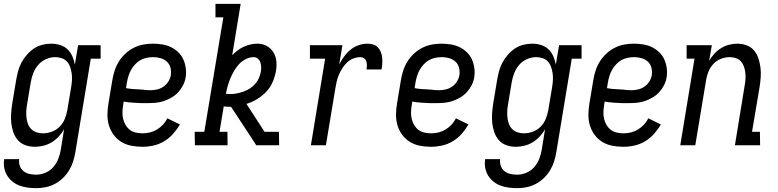

<svg xmlns="http://www.w3.org/2000/svg" viewBox="-23 -755 4043 998"><path d="M166 223Q143 223 120.5 220Q98 217 78 209.5Q58 202 41.5 188.5Q25 175 14 157Q3 139 -1 117Q-5 95 -1 72H77Q74 90 80 107Q86 124 99 134.5Q112 145 129.5 149Q147 153 165 153Q189 153 213 143Q237 133 254 113.5Q271 94 280 70.5Q289 47 293 23L310 -83Q298 -62 281.5 -44.5Q265 -27 245 -15Q225 -3 202.5 2.5Q180 8 158 8Q132 8 108.5 -0.5Q85 -9 69.5 -27Q54 -45 46 -68.5Q38 -92 35.5 -117Q33 -142 35 -167.5Q37 -193 41 -219L61 -339Q65 -362 71 -385Q77 -408 88.5 -429.5Q100 -451 116.5 -470Q133 -489 153 -502.5Q173 -516 196.5 -522Q220 -528 243 -528Q267 -528 289.5 -521Q312 -514 328 -498.5Q344 -483 353 -462.5Q362 -442 366 -419L383 -520H500V-450H449L369 34Q365 59 357.5 83Q350 107 337 129Q324 151 304.5 170Q285 189 262 201Q239 213 214.5 218Q190 223 166 223ZM200 -62Q223 -62 246.5 -70.5Q270 -79 287.5 -97Q305 -115 314 -137.5Q323 -160 327 -183L347 -303Q350 -321 351 -339Q352 -357 349.5 -374Q347 -391 341.5 -407Q336 -423 325 -435Q314 -447 297.5 -452.5Q281 -458 263 -458Q240 -458 216 -447.5Q192 -437 175.5 -417.5Q159 -398 150 -375Q141 -352 137 -328L117 -208Q114 -191 113.5 -174Q113 -157 115 -140.5Q117 -124 123 -109Q129 -94 140.5 -83Q152 -72 167.5 -67Q183 -62 200 -62Z M718 8Q688 8 659.5 2.5Q631 -3 607.5 -17.5Q584 -32 567.5 -54.5Q551 -77 543 -104Q535 -131 535.5 -160.5Q536 -190 541 -219L561 -339Q565 -364 573 -388.5Q581 -413 595 -435.5Q609 -458 629 -476.5Q649 -495 673 -507Q697 -519 722 -523.5Q747 -528 772 -528Q797 -528 821 -524Q845 -520 865.5 -510Q886 -500 903 -484Q920 -468 929.5 -447Q939 -426 942.5 -402Q946 -378 942 -353Q939 -333 929 -313Q919 -293 904 -276.5Q889 -260 869.5 -248.5Q850 -237 829.5 -230Q809 -223 788 -221Q767 -219 746 -219H709Q687 -220 665 -221.5Q643 -223 620 -227L617 -208Q614 -190 613.5 -172Q613 -154 617 -137Q621 -120 630 -105Q639 -90 652 -80Q665 -70 682.5 -66Q700 -62 718 -62Q737 -62 756 -66.5Q775 -71 792.5 -81.5Q810 -92 824 -107Q838 -122 847 -140L912 -108Q897 -82 876.5 -59Q856 -36 830 -20.5Q804 -5 775 1.5Q746 8 718 8ZM759 -286Q776 -286 793.5 -290Q811 -294 826.5 -304.5Q842 -315 852 -331Q862 -347 865 -364Q868 -384 863 -403Q858 -422 844.5 -434.5Q831 -447 812 -452.5Q793 -458 773 -458Q757 -458 739.5 -454.5Q722 -451 707 -442.5Q692 -434 679.5 -420.5Q667 -407 658.5 -392Q650 -377 645 -360.5Q640 -344 637 -328L632 -297Q647 -294 663 -292.5Q679 -291 695.5 -290.5Q712 -290 727.5 -288Q743 -286 759 -286Z M990 0 989 -70H1039L1138 -665H1097V-735H1228L1184 -468Q1198 -482 1213 -493.5Q1228 -505 1245 -512.5Q1262 -520 1279.5 -524Q1297 -528 1315 -528Q1341 -528 1362.5 -516.5Q1384 -505 1397 -485Q1410 -465 1413 -440Q1416 -415 1412 -389Q1407 -360 1395.5 -331.5Q1384 -303 1362.5 -280Q1341 -257 1314.5 -240.5Q1288 -224 1258 -215L1352 -70H1427L1428 0H1309L1266 -66L1178 -200H1169Q1162 -200 1154.5 -200.5Q1147 -201 1140 -202L1118 -70H1159L1160 0ZM1174 -266Q1191 -266 1208.5 -269.5Q1226 -273 1243 -279Q1260 -285 1275.5 -295Q1291 -305 1303.5 -319Q1316 -333 1323 -349.5Q1330 -366 1333 -384Q1335 -396 1334.5 -408.5Q1334 -421 1330 -432Q1326 -443 1317 -450.5Q1308 -458 1296 -458Q1275 -458 1255 -448Q1235 -438 1220 -422Q1205 -406 1194 -387Q1183 -368 1174.5 -348Q1166 -328 1160.5 -308Q1155 -288 1151 -268Q1157 -267 1162.5 -266.5Q1168 -266 1174 -266Z M1593 0 1667 -450H1588V-520H1757L1740 -420Q1751 -441 1765.5 -461Q1780 -481 1799 -496.5Q1818 -512 1841 -520Q1864 -528 1887 -528Q1903 -528 1917.5 -523.5Q1932 -519 1941.5 -508.5Q1951 -498 1956.5 -484.5Q1962 -471 1963.5 -456Q1965 -441 1964 -425.5Q1963 -410 1960 -394H1882Q1884 -405 1884 -416Q1884 -427 1881 -436.5Q1878 -446 1869 -452Q1860 -458 1850 -458Q1832 -458 1813.5 -451Q1795 -444 1781 -430.5Q1767 -417 1756.5 -400.5Q1746 -384 1738.5 -366.5Q1731 -349 1727 -331Q1723 -313 1720 -295L1671 0Z M2218 8Q2188 8 2159.5 2.5Q2131 -3 2107.5 -17.5Q2084 -32 2067.5 -54.5Q2051 -77 2043 -104Q2035 -131 2035.5 -160.5Q2036 -190 2041 -219L2061 -339Q2065 -364 2073 -388.5Q2081 -413 2095 -435.5Q2109 -458 2129 -476.5Q2149 -495 2173 -507Q2197 -519 2222 -523.5Q2247 -528 2272 -528Q2297 -528 2321 -524Q2345 -520 2365.5 -510Q2386 -500 2403 -484Q2420 -468 2429.5 -447Q2439 -426 2442.5 -402Q2446 -378 2442 -353Q2439 -333 2429 -313Q2419 -293 2404 -276.5Q2389 -260 2369.5 -248.5Q2350 -237 2329.5 -230Q2309 -223 2288 -221Q2267 -219 2246 -219H2209Q2187 -220 2165 -221.5Q2143 -223 2120 -227L2117 -208Q2114 -190 2113.5 -172Q2113 -154 2117 -137Q2121 -120 2130 -105Q2139 -90 2152 -80Q2165 -70 2182.5 -66Q2200 -62 2218 -62Q2237 -62 2256 -66.5Q2275 -71 2292.5 -81.5Q2310 -92 2324 -107Q2338 -122 2347 -140L2412 -108Q2397 -82 2376.5 -59Q2356 -36 2330 -20.5Q2304 -5 2275 1.5Q2246 8 2218 8ZM2259 -286Q2276 -286 2293.5 -290Q2311 -294 2326.5 -304.5Q2342 -315 2352 -331Q2362 -347 2365 -364Q2368 -384 2363 -403Q2358 -422 2344.5 -434.5Q2331 -447 2312 -452.5Q2293 -458 2273 -458Q2257 -458 2239.5 -454.5Q2222 -451 2207 -442.5Q2192 -434 2179.5 -420.5Q2167 -407 2158.5 -392Q2150 -377 2145 -360.5Q2140 -344 2137 -328L2132 -297Q2147 -294 2163 -292.5Q2179 -291 2195.5 -290.5Q2212 -290 2227.5 -288Q2243 -286 2259 -286Z M2666 223Q2643 223 2620.5 220Q2598 217 2578 209.5Q2558 202 2541.5 188.5Q2525 175 2514 157Q2503 139 2499 117Q2495 95 2499 72H2577Q2574 90 2580 107Q2586 124 2599 134.5Q2612 145 2629.5 149Q2647 153 2665 153Q2689 153 2713 143Q2737 133 2754 113.5Q2771 94 2780 70.5Q2789 47 2793 23L2810 -83Q2798 -62 2781.5 -44.5Q2765 -27 2745 -15Q2725 -3 2702.5 2.5Q2680 8 2658 8Q2632 8 2608.5 -0.5Q2585 -9 2569.5 -27Q2554 -45 2546 -68.5Q2538 -92 2535.5 -117Q2533 -142 2535 -167.5Q2537 -193 2541 -219L2561 -339Q2565 -362 2571 -385Q2577 -408 2588.5 -429.5Q2600 -451 2616.5 -470Q2633 -489 2653 -502.5Q2673 -516 2696.5 -522Q2720 -528 2743 -528Q2767 -528 2789.5 -521Q2812 -514 2828 -498.5Q2844 -483 2853 -462.5Q2862 -442 2866 -419L2883 -520H3000V-450H2949L2869 34Q2865 59 2857.5 83Q2850 107 2837 129Q2824 151 2804.5 170Q2785 189 2762 201Q2739 213 2714.5 218Q2690 223 2666 223ZM2700 -62Q2723 -62 2746.5 -70.5Q2770 -79 2787.5 -97Q2805 -115 2814 -137.5Q2823 -160 2827 -183L2847 -303Q2850 -321 2851 -339Q2852 -357 2849.5 -374Q2847 -391 2841.5 -407Q2836 -423 2825 -435Q2814 -447 2797.5 -452.5Q2781 -458 2763 -458Q2740 -458 2716 -447.5Q2692 -437 2675.5 -417.5Q2659 -398 2650 -375Q2641 -352 2637 -328L2617 -208Q2614 -191 2613.5 -174Q2613 -157 2615 -140.5Q2617 -124 2623 -109Q2629 -94 2640.5 -83Q2652 -72 2667.5 -67Q2683 -62 2700 -62Z M3218 8Q3188 8 3159.5 2.5Q3131 -3 3107.5 -17.5Q3084 -32 3067.5 -54.5Q3051 -77 3043 -104Q3035 -131 3035.5 -160.5Q3036 -190 3041 -219L3061 -339Q3065 -364 3073 -388.5Q3081 -413 3095 -435.5Q3109 -458 3129 -476.5Q3149 -495 3173 -507Q3197 -519 3222 -523.5Q3247 -528 3272 -528Q3297 -528 3321 -524Q3345 -520 3365.5 -510Q3386 -500 3403 -484Q3420 -468 3429.5 -447Q3439 -426 3442.5 -402Q3446 -378 3442 -353Q3439 -333 3429 -313Q3419 -293 3404 -276.5Q3389 -260 3369.5 -248.5Q3350 -237 3329.5 -230Q3309 -223 3288 -221Q3267 -219 3246 -219H3209Q3187 -220 3165 -221.5Q3143 -223 3120 -227L3117 -208Q3114 -190 3113.5 -172Q3113 -154 3117 -137Q3121 -120 3130 -105Q3139 -90 3152 -80Q3165 -70 3182.5 -66Q3200 -62 3218 -62Q3237 -62 3256 -66.5Q3275 -71 3292.5 -81.5Q3310 -92 3324 -107Q3338 -122 3347 -140L3412 -108Q3397 -82 3376.5 -59Q3356 -36 3330 -20.5Q3304 -5 3275 1.5Q3246 8 3218 8ZM3259 -286Q3276 -286 3293.5 -290Q3311 -294 3326.5 -304.5Q3342 -315 3352 -331Q3362 -347 3365 -364Q3368 -384 3363 -403Q3358 -422 3344.5 -434.5Q3331 -447 3312 -452.5Q3293 -458 3273 -458Q3257 -458 3239.5 -454.5Q3222 -451 3207 -442.5Q3192 -434 3179.5 -420.5Q3167 -407 3158.5 -392Q3150 -377 3145 -360.5Q3140 -344 3137 -328L3132 -297Q3147 -294 3163 -292.5Q3179 -291 3195.5 -290.5Q3212 -290 3227.5 -288Q3243 -286 3259 -286Z M3513 0 3587 -450H3546V-520H3677L3663 -439Q3675 -459 3690.5 -476Q3706 -493 3725.5 -505Q3745 -517 3767 -522.5Q3789 -528 3810 -528Q3836 -528 3859 -519Q3882 -510 3897 -492Q3912 -474 3919.5 -450.5Q3927 -427 3930 -402.5Q3933 -378 3931 -352Q3929 -326 3925 -301L3886 -70H3927L3928 0H3797L3848 -312Q3851 -329 3852 -346Q3853 -363 3851 -379Q3849 -395 3843.5 -410Q3838 -425 3827.5 -436.5Q3817 -448 3801.5 -453Q3786 -458 3769 -458Q3747 -458 3724 -449Q3701 -440 3684.5 -422Q3668 -404 3659 -381.5Q3650 -359 3647 -337L3591 0Z"/></svg>

Font: Iosevka Curly Slab
Style: Italic
Weight: 400
Italic angle: -9°
Monospace: yes
Designer: Belleve Invis
Foundry: Belleve Invis
Version: Version 22.1.2; ttfautohint (v1.8.4)